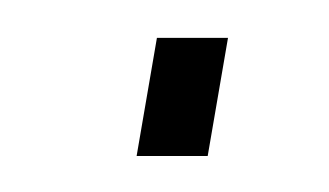

<svg xmlns="http://www.w3.org/2000/svg" viewBox="-20 -404 178 104"><path d="M65 -383.5 54 -319.5H92.5L103.5 -383.5Z"/></svg>

Font: Anybody SemiCondensed ExtraLight
Style: Italic
Weight: 250
Width: 4
Italic angle: -10°
Version: Version 1.113;gftools[0.9.25]